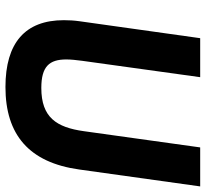

<svg xmlns="http://www.w3.org/2000/svg" viewBox="-45 -692 754 704"><g transform="rotate(90 332.0 -340.0)"><path d="M299 17C474.5 17 576 -70 601.5 -253.5L663.5 -697H520.5L461 -270.5C447 -170 410.5 -114.5 302.5 -114.5C223.5 -114.5 198 -144 198 -206C198 -222.5 200 -242 203 -264.5L263 -697H120L58 -255.5C55 -235 54 -215 54 -197C54 -55 137.5 17 299 17Z"/></g></svg>

Font: HK Grotesk ExtraBold
Style: Italic
Weight: 800
Italic angle: -16°
Designer: Alfredo Marco Pradil
Foundry: Hanken Design Co.
Version: Version 3.001;FEAKit 1.0